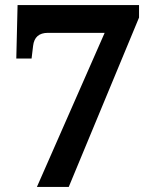

<svg xmlns="http://www.w3.org/2000/svg" viewBox="-20 -734 599 754"><path d="M125 0 391 -605H168Q116 -605 110 -554L104 -504H44L49 -714H526V-665L250 0Z"/></svg>

Font: Noto Serif Toto
Style: Bold
Weight: 700
Designer: Monotype Design Team
Foundry: Monotype Imaging Inc.
Version: Version 2.001; ttfautohint (v1.8.4.7-5d5b)